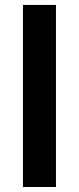

<svg xmlns="http://www.w3.org/2000/svg" viewBox="-20 -747 315 767"><path d="M203.5 -727.3H71.7V0H203.5Z"/></svg>

Font: TID UI Semi Bold
Style: Regular
Weight: 600
Designer: The TID Project Authors
Foundry: Bakken & Bæck
Version: Version 1.001;hotconv 1.0.109;makeotfexe 2.5.65596